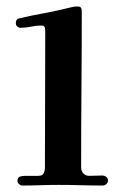

<svg xmlns="http://www.w3.org/2000/svg" viewBox="-20 -572 390 594"><path d="M314 -14Q314 -7 309 -2.5Q304 2 297 2Q263 2 229.5 1Q196 0 161 0Q133 0 105 1Q77 2 48 2Q44 2 39 -2.5Q34 -7 34 -12Q34 -23 41.5 -25.5Q49 -28 57 -28H98Q111 -28 115 -35.5Q119 -43 119 -54Q119 -159 119.5 -264Q120 -369 120 -474Q120 -481 118.5 -487Q117 -493 108 -493Q92 -493 76 -489.5Q60 -486 43 -486Q38 -486 33.5 -490Q29 -494 29 -500Q29 -508 32.5 -511.5Q36 -515 43 -516Q77 -524 110.5 -530Q144 -536 177 -544Q187 -546 198 -549Q209 -552 219 -552Q228 -552 230.5 -548Q233 -544 233 -536Q233 -415 232 -294.5Q231 -174 231 -54Q231 -43 238 -35.5Q245 -28 256 -28Q267 -28 276.5 -28.5Q286 -29 296 -29Q303 -29 308.5 -25Q314 -21 314 -14Z"/></svg>

Font: Kaisei Opti
Style: Bold
Weight: 700
Designer: Font-Kai, 金井和夫
Foundry: KAZUO KANAI
Version: Version 5.003